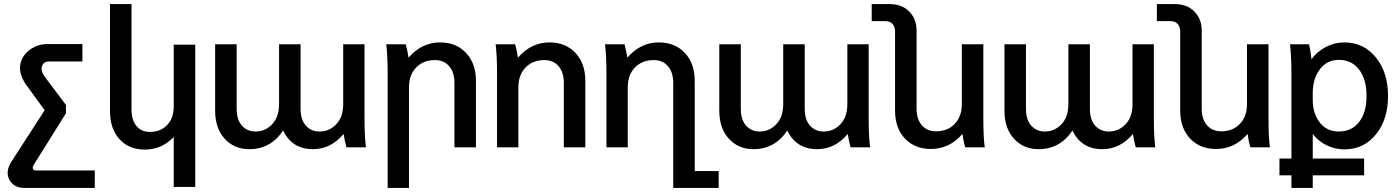

<svg xmlns="http://www.w3.org/2000/svg" viewBox="-20 -726 6896 946"><path d="M145 88Q139 98 142.5 106Q146 114 157 114H447V200H101Q48 200 26.5 160Q5 120 36 71L200 -183L106 -312Q72 -365 80 -408.5Q88 -452 126.5 -480.5Q165 -509 214 -509H386V-423H221Q195 -423 187 -400.5Q179 -378 201 -347L305 -209V-168Z M942 195H836V-51Q777 11 694 11Q615 11 568.5 -40.5Q522 -92 522 -178V-706H628V-187Q628 -135 652 -105.5Q676 -76 719 -76Q771 -76 803.5 -110Q836 -144 836 -201V-506H942Z M1687 0Q1677 -37 1673 -66Q1610 9 1522 9Q1419 9 1375 -83Q1314 9 1208 9Q1134 9 1087 -42.5Q1040 -94 1040 -181V-508H1146V-190Q1146 -136 1172 -107Q1198 -78 1239 -78Q1287 -78 1321 -114Q1355 -150 1355 -213V-508H1461V-190Q1461 -136 1487 -107Q1513 -78 1554 -78Q1603 -78 1637 -114Q1671 -150 1671 -213V-508H1776V-148Q1776 -55 1783 0Z M1979 -508Q1989 -471 1993 -442Q2058 -517 2148 -517Q2228 -517 2276.5 -465Q2325 -413 2325 -328V0H2219V-318Q2219 -370 2193 -400Q2167 -430 2123 -430Q2066 -430 2030.5 -393.5Q1995 -357 1995 -295V200H1890V-360Q1890 -453 1883 -508Z M2518 -508Q2528 -471 2532 -442Q2597 -517 2687 -517Q2767 -517 2815.5 -465Q2864 -413 2864 -328V0H2758V-318Q2758 -370 2732 -400Q2706 -430 2662 -430Q2605 -430 2569.5 -393.5Q2534 -357 2534 -295V0H2429V-360Q2429 -453 2422 -508Z M3057 -508Q3067 -471 3071 -442Q3136 -517 3226 -517Q3306 -517 3354.5 -465Q3403 -413 3403 -328V117H3521V200H3297V-318Q3297 -370 3271 -400Q3245 -430 3201 -430Q3144 -430 3108.5 -393.5Q3073 -357 3073 -295V0H2968V-360Q2968 -453 2961 -508Z M4171 0Q4161 -37 4157 -66Q4094 9 4006 9Q3903 9 3859 -83Q3798 9 3692 9Q3618 9 3571 -42.5Q3524 -94 3524 -181V-508H3630V-190Q3630 -136 3656 -107Q3682 -78 3723 -78Q3771 -78 3805 -114Q3839 -150 3839 -213V-508H3945V-190Q3945 -136 3971 -107Q3997 -78 4038 -78Q4087 -78 4121 -114Q4155 -150 4155 -213V-508H4260V-148Q4260 -55 4267 0Z M4736 0Q4727 -28 4722 -66Q4658 8 4567 8Q4487 8 4438.5 -43.5Q4390 -95 4390 -181V-571Q4390 -594 4377.5 -608Q4365 -622 4342 -622H4275V-706H4361Q4424 -706 4460 -669Q4496 -632 4496 -576V-190Q4496 -139 4522 -109Q4548 -79 4592 -79Q4649 -79 4684 -115.5Q4719 -152 4719 -213V-508H4825V-148Q4825 -46 4832 0Z M5576 0Q5566 -37 5562 -66Q5499 9 5411 9Q5308 9 5264 -83Q5203 9 5097 9Q5023 9 4976 -42.5Q4929 -94 4929 -181V-508H5035V-190Q5035 -136 5061 -107Q5087 -78 5128 -78Q5176 -78 5210 -114Q5244 -150 5244 -213V-508H5350V-190Q5350 -136 5376 -107Q5402 -78 5443 -78Q5492 -78 5526 -114Q5560 -150 5560 -213V-508H5665V-148Q5665 -55 5672 0Z M6141 0Q6132 -28 6127 -66Q6063 8 5972 8Q5892 8 5843.5 -43.5Q5795 -95 5795 -181V-571Q5795 -594 5782.5 -608Q5770 -622 5747 -622H5680V-706H5766Q5829 -706 5865 -669Q5901 -632 5901 -576V-190Q5901 -139 5927 -109Q5953 -79 5997 -79Q6054 -79 6089 -115.5Q6124 -152 6124 -213V-508H6230V-148Q6230 -46 6237 0Z M6448 -66V55H6701V138H6448V200H6343V138H6284V55H6343V-360Q6343 -448 6336 -508H6430Q6437 -477 6442 -434Q6468 -471 6511.5 -494Q6555 -517 6604 -517Q6699 -517 6759 -443Q6819 -369 6819 -253Q6819 -137 6759 -63.5Q6699 10 6604 10Q6558 10 6516 -10.5Q6474 -31 6448 -66ZM6448 -235Q6448 -167 6482.5 -122.5Q6517 -78 6576 -78Q6640 -78 6676.5 -125Q6713 -172 6713 -253Q6713 -335 6676.5 -383Q6640 -431 6576 -431Q6518 -431 6483 -384.5Q6448 -338 6448 -267Z"/></svg>

Font: LT Superior Semi-bold
Style: Regular
Weight: 600
Designer: Daniel Lyons
Foundry: LyonsType
Version: Version 1.0